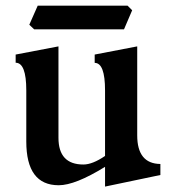

<svg xmlns="http://www.w3.org/2000/svg" viewBox="-20 -654 624 688"><path d="M356.4 14.6V-56.2Q249.5 9.8 190.4 9.8Q74.2 9.8 74.2 -147V-330.1Q74.2 -429.2 36.1 -429.2V-458.5L189.5 -487.8V-160.2Q189.5 -64.5 278.8 -64.5Q311.5 -64.5 356.4 -95.2V-330.1Q356.4 -428.7 319.3 -428.7V-458.5L471.7 -487.8V-168.9Q471.7 -67.4 554.7 -66.4V-26.9ZM424.3 -548.8H102.5L85 -565.4L115.2 -633.8H437L453.6 -617.2Z"/></svg>

Font: Kelvinch
Style: Bold
Weight: 700
Designer: Paul James Miller
Foundry: High-Logic / Made with FontCreator
Version: Version 3.501;March 28, 2021;FontCreator 13.0.0.2683 64-bit